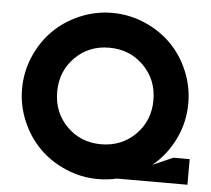

<svg xmlns="http://www.w3.org/2000/svg" viewBox="-54 -818 972 886"><g transform="rotate(5 432.5 -375.0)"><path d="M845.2 -118.7V0H518.6Q476.6 9.8 431.2 9.8Q353 9.8 281.7 -20.8Q210.4 -51.3 158.9 -102.8Q107.4 -154.3 76.9 -225.6Q46.4 -296.9 46.4 -375Q46.4 -453.1 76.9 -524.4Q107.4 -595.7 158.9 -647.2Q210.4 -698.7 281.7 -729.2Q353 -759.8 431.2 -759.8Q509.8 -759.8 581.3 -729.2Q652.8 -698.7 704.3 -647.2Q755.9 -595.7 786.1 -524.4Q816.4 -453.1 816.4 -375Q816.4 -286.6 778.8 -209Q741.2 -131.3 676.3 -77.6L770 -118.7ZM431.2 -151.4Q526.4 -151.4 590.6 -215.6Q654.8 -279.8 654.8 -375Q654.8 -470.2 590.6 -534.4Q526.4 -598.6 431.2 -598.6Q336.4 -598.6 272.7 -534.4Q209 -470.2 209 -375Q209 -279.8 272.7 -215.6Q336.4 -151.4 431.2 -151.4Z"/></g></svg>

Font: Now Alt
Style: Bold
Weight: 700
Designer: Alfredo Marco Pradil
Foundry: Alfredo Marco Pradil
Version: Version 1.002;PS 001.002;hotconv 1.0.88;makeotf.lib2.5.64775